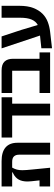

<svg xmlns="http://www.w3.org/2000/svg" viewBox="850 -1500 674 2414"><g transform="rotate(-90 1187.0 -293.0)"><path d="M50 -133H126L115 -236Q112 -261 112 -283Q112 -352 136.5 -395Q161 -438 209 -462L227 -471V-477H50V-610H368Q483 -610 541 -559.5Q599 -509 599 -412V0H449V-391Q449 -431 428 -454Q407 -477 359 -477H287L283 -470Q269 -445 261.5 -416.5Q254 -388 254 -349Q254 -324 256.5 -294Q259 -264 262 -233L285 0H50Z M941 -477H665V-610H1171V-477H1091V0H941Z M1225 -133H1505V-477H1225V-610H1507Q1585 -610 1620 -573Q1655 -536 1655 -466V-133H1735V0H1225Z M1787 -110 1947 -127 1786 -610H1936L2017 -365L2080 -155Q2126 -180 2148.5 -233.5Q2171 -287 2171 -375V-610H2321V-387Q2321 -282 2293.5 -211Q2266 -140 2221 -95.5Q2176 -51 2117 -29Q2058 -7 1995 0L1787 24Z"/></g></svg>

Font: IBM Plex Sans Hebrew
Style: Bold
Weight: 700
Designer: Mike Abbink, Paul van der Laan, Pieter van Rosmalen, Yanek Iontef
Foundry: Bold Monday
Version: Version 1.2